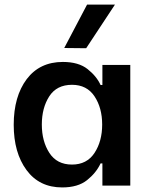

<svg xmlns="http://www.w3.org/2000/svg" viewBox="-20 -812 658 840"><path d="M97 -466Q154 -541 255 -541Q324 -541 363.5 -509.5Q403 -478 420 -440H428V-528H550V0H428V-97H420Q401 -56 361 -24Q321 8 252 8Q152 8 96 -68Q40 -144 40 -266Q40 -390 97 -466ZM163 -267Q163 -194 196 -143Q229 -92 295 -92Q360 -92 393.5 -143Q427 -194 427 -267Q427 -340 393.5 -390.5Q360 -441 295 -441Q228 -441 195.5 -390.5Q163 -340 163 -267ZM261 -602 361 -792H483L357 -601Z"/></svg>

Font: Lopes Sans SemiBold
Style: Regular
Weight: 600
Designer: Gabriel Lam, Diego Maldonado
Foundry: TypeRant, Foresti Design
Version: Version 4.000